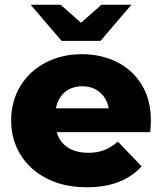

<svg xmlns="http://www.w3.org/2000/svg" viewBox="-20 -779 682 808"><path d="M345 9Q249 9 177.5 -27.5Q106 -64 66.5 -127.5Q27 -191 27 -272Q27 -353 65.5 -416.5Q104 -480 172 -515.5Q240 -551 325 -551Q405 -551 471 -518.5Q537 -486 576 -423Q615 -360 615 -270Q615 -260 614 -247Q613 -234 612 -223H183V-323H511L439 -295Q440 -332 425.5 -359Q411 -386 385.5 -401Q360 -416 326 -416Q292 -416 266.5 -401Q241 -386 227 -358.5Q213 -331 213 -294V-265Q213 -225 229.5 -196Q246 -167 277 -151.5Q308 -136 351 -136Q391 -136 419.5 -147.5Q448 -159 476 -183L576 -79Q537 -36 480 -13.5Q423 9 345 9ZM239 -607 109 -759H235L376 -635H266L407 -759H533L403 -607Z"/></svg>

Font: MOST Montserrat ExtraBold
Style: Regular
Weight: 800
Designer: Julieta Ulanovsky
Foundry: Julieta Ulanovsky
Version: Version 8.000;March 11, 2024;FontCreator 15.0.0.2926 64-bit